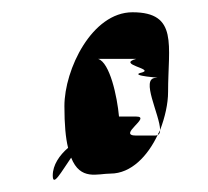

<svg xmlns="http://www.w3.org/2000/svg" viewBox="-20 -670 339 313"><path d="M66 -384C66 -364 80 -390 96 -413C111 -375 139 -387 160 -387C194 -387 221 -416 237 -450C236 -450 235 -449 234 -449H202C170 -449 228 -480 202 -480H174C171 -513 159 -568 140 -574H202C170 -565 231 -558 212 -552C185 -546 251 -543 234 -543C208 -543 241 -482 241 -458C249 -479 254 -501 254 -520C254 -596 271 -650 196 -650C130 -650 85 -557 85 -497C85 -467 87 -445 91 -429C77 -417 66 -401 66 -384ZM237 -450C238 -453 240 -455 241 -458C241 -454 240 -451 237 -450Z"/></svg>

Font: bitstorm
Style: suext
Weight: 400
Version: Version 0.2